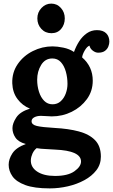

<svg xmlns="http://www.w3.org/2000/svg" viewBox="-20 -773 626 1064"><path d="M256 271Q170 271 120 252.5Q70 234 49 204Q28 174 28 140Q28 109 48.5 77Q69 45 123 25Q82 14 65.5 -10.5Q49 -35 49 -63Q49 -89 70 -121.5Q91 -154 146 -171Q104 -188 77 -224Q50 -260 48 -311Q46 -371 78 -417.5Q110 -464 162 -490Q214 -516 271 -516Q297 -516 331 -509Q365 -502 390 -485Q401 -516 418.5 -543.5Q436 -571 461 -588.5Q486 -606 517 -606Q551 -606 568.5 -588.5Q586 -571 586 -542Q586 -530 580.5 -515.5Q575 -501 561.5 -491Q548 -481 524 -481Q509 -481 494 -492.5Q479 -504 476 -520Q463 -516 450 -494Q437 -472 435 -455Q494 -404 494 -326Q494 -268 461.5 -223.5Q429 -179 377.5 -153.5Q326 -128 267 -128Q254 -128 238 -129.5Q222 -131 207 -131Q185 -131 170 -123Q155 -115 155 -101Q155 -82 184 -75Q213 -68 283 -64Q360 -60 417.5 -44.5Q475 -29 507 4Q539 37 539 95Q539 138 514 170.5Q489 203 447.5 225.5Q406 248 356 259.5Q306 271 256 271ZM271 -195Q298 -195 316.5 -212Q335 -229 344.5 -255Q354 -281 354 -308Q354 -343 345 -375.5Q336 -408 317.5 -428.5Q299 -449 270 -449Q230 -449 208 -413Q186 -377 186 -331Q186 -296 196 -264.5Q206 -233 225 -214Q244 -195 271 -195ZM285 202Q356 202 392.5 176Q429 150 429 122Q429 62 285 56Q263 54 234 53Q205 52 183 48Q168 60 160 78Q152 96 151 113Q149 153 185.5 177.5Q222 202 285 202ZM265 -589Q231 -589 209 -613Q187 -637 187 -671Q187 -705 210 -729Q233 -753 264 -753Q296 -753 317.5 -729Q339 -705 339 -671Q339 -637 319 -613Q299 -589 265 -589Z"/></svg>

Font: Lora
Style: Bold
Weight: 700
Designer: Olga Karpushina, Alexei Vanyashin (Cyrillic)
Foundry: Cyreal
Version: Version 3.006; ttfautohint (v1.8.4.7-5d5b);gftools[0.9.30]